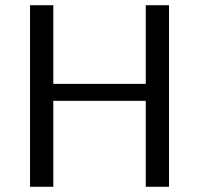

<svg xmlns="http://www.w3.org/2000/svg" viewBox="-20 -715 765 735"><path d="M95 0V-695H184V-394H538V-695H627V0H538V-329H184V0Z"/></svg>

Font: Coval
Style: Light
Weight: 300
Foundry: Context Ltd
Version: Version 001.000